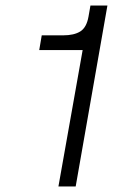

<svg xmlns="http://www.w3.org/2000/svg" viewBox="-20 -670 406 690"><path d="M305 -650H366L252 0H190L277 -490H121L130 -543H207Q246 -543 268.5 -557Q291 -571 298 -610Z"/></svg>

Font: Overused Grotesk Book
Style: Italic
Weight: 350
Italic angle: -10°
Version: Version 0.003